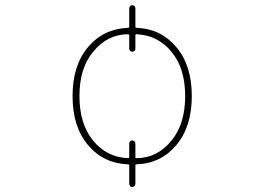

<svg xmlns="http://www.w3.org/2000/svg" viewBox="-20 -665 1040 761"><path d="M492.2 63.5V-8.8Q492.2 -13.7 487.3 -13.7Q438.5 -15.6 398.9 -34.7Q359.4 -53.7 329.1 -89.8Q267.6 -162.1 267.6 -284.2Q267.6 -406.2 329.1 -478.5Q359.4 -514.6 398.9 -533.7Q438.5 -552.7 487.3 -554.7Q492.2 -554.7 492.2 -559.6V-631.8Q492.2 -636.7 495.6 -640.6Q499 -644.5 504.4 -644.5Q509.8 -644.5 513.2 -640.6Q516.6 -636.7 516.6 -631.8V-559.6Q516.6 -554.7 521.5 -554.7Q570.3 -552.7 609.4 -533.7Q648.4 -514.6 678.7 -478.5Q740.2 -406.2 740.2 -284.2Q740.2 -162.1 678.7 -89.8Q648.4 -53.7 609.4 -34.7Q570.3 -15.6 521.5 -13.7Q516.6 -13.7 516.6 -8.8V63.5Q516.6 68.4 513.2 72.3Q509.8 76.2 504.4 76.2Q499 76.2 495.6 72.3Q492.2 68.4 492.2 63.5ZM516.6 -43Q516.6 -38.1 520.5 -38.1Q603.5 -38.1 660.2 -108.4Q713.9 -173.8 713.9 -284.2Q713.9 -394.5 660.2 -459Q606.4 -525.4 521.5 -529.3Q516.6 -529.3 516.6 -524.4V-472.7Q516.6 -467.8 513.2 -463.9Q509.8 -460 504.4 -460Q499 -460 495.6 -463.9Q492.2 -467.8 492.2 -472.7V-524.4Q492.2 -529.3 488.3 -529.3Q405.3 -529.3 348.6 -459Q294.9 -394.5 294.9 -284.2Q294.9 -173.8 348.6 -108.4Q402.3 -42 487.3 -38.1Q492.2 -38.1 492.2 -43V-95.7Q492.2 -100.6 495.6 -104.5Q499 -108.4 504.4 -108.4Q509.8 -108.4 513.2 -104.5Q516.6 -100.6 516.6 -95.7Z"/></svg>

Font: Rounded Mgen+ 1m thin
Style: Regular
Weight: 100
Designer: [Source Han Sans]
Ryoko NISHIZUKA  (kana & ideographs); Paul D. Hunt (Latin, Greek & Cyrillic); Wenlong ZHANG  (bopomofo
Version: Version 1.059.20150602